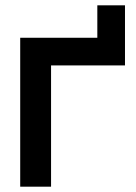

<svg xmlns="http://www.w3.org/2000/svg" viewBox="-20 -702 510 722"><path d="M56 0V-560H346V-682H450V-456H172V0Z"/></svg>

Font: Tektur Medium
Style: Regular
Weight: 500
Designer: Adam Jagosz
Foundry: Adam Jagosz
Version: Version 1.005;gftools[0.9.30]